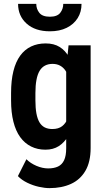

<svg xmlns="http://www.w3.org/2000/svg" viewBox="-20 -762 540 990"><path d="M333.5 -528.3H447.3V1Q447.3 72.8 420.4 118.7Q393.6 164.6 345.9 186.3Q298.3 208 234.9 208Q210.9 208 180.2 201.2Q149.4 194.3 120.4 180.2Q91.3 166 72.3 146L116.2 59.1Q137.2 80.1 168.2 93.3Q199.2 106.4 228.5 106.4Q258.3 106.4 279.1 96.7Q299.8 86.9 310.5 64.2Q321.3 41.5 321.3 2.4V-407.2ZM37.1 -244.1V-282.2Q37.1 -347.2 49.1 -395.3Q61 -443.4 84.2 -475.1Q107.4 -506.8 140.6 -522.5Q173.8 -538.1 215.3 -538.1Q258.3 -538.1 287.6 -519.8Q316.9 -501.5 335.4 -468.3Q354 -435.1 364.3 -389.4Q374.5 -343.8 379.9 -289.1V-234.4Q375 -182.1 363 -137.2Q351.1 -92.3 331.3 -59.6Q311.5 -26.9 283 -8.5Q254.4 9.8 214.4 9.8Q173.3 9.8 140.4 -6.6Q107.4 -22.9 84.2 -54.9Q61 -86.9 49.1 -134.5Q37.1 -182.1 37.1 -244.1ZM162.6 -282.2V-244.1Q162.6 -205.6 167.7 -177.5Q172.9 -149.4 183.3 -131.6Q193.8 -113.8 210.4 -105.2Q227.1 -96.7 250 -96.7Q281.2 -96.7 300.3 -111.3Q319.3 -126 329.1 -151.6Q338.9 -177.2 341.8 -210V-313Q339.8 -339.4 333.7 -361.3Q327.6 -383.3 316.7 -399.2Q305.7 -415 289.3 -423.8Q272.9 -432.6 251 -432.6Q228.5 -432.6 211.7 -423.6Q194.8 -414.6 184.1 -396.5Q173.3 -378.4 168 -349.9Q162.6 -321.3 162.6 -282.2ZM306.2 -742.2H400.4Q400.4 -700.2 380.4 -668.5Q360.4 -636.7 324 -618.7Q287.6 -600.6 237.3 -600.6Q161.6 -600.6 117.4 -640.1Q73.2 -679.7 73.2 -742.2H167Q167 -715.8 182.9 -695.8Q198.7 -675.8 237.3 -675.8Q274.9 -675.8 290.5 -695.8Q306.2 -715.8 306.2 -742.2Z"/></svg>

Font: Roboto Condensed SemiBold
Style: Regular
Weight: 600
Designer: Christian Robertson
Foundry: Google
Version: Version 3.008; 2023